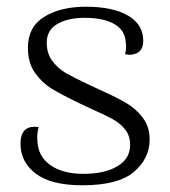

<svg xmlns="http://www.w3.org/2000/svg" viewBox="-20 -538 505 571"><path d="M41 -111Q41 -161 83 -161Q91 -161 95 -160Q90 -144 91 -122Q92 -74 129 -47.5Q166 -21 228 -21Q291 -21 329 -43.5Q367 -66 367 -107Q367 -134 352.5 -152.5Q338 -171 315.5 -183.5Q293 -196 254 -213L218 -230Q160 -258 132.5 -275Q105 -292 84 -321.5Q63 -351 63 -396Q63 -458 111.5 -488Q160 -518 235 -518Q316 -518 361 -491.5Q406 -465 406 -417Q406 -384 379 -377Q371 -375 366 -375Q362 -375 352 -377Q355 -388 355 -398Q355 -408 354 -412Q352 -448 320 -466.5Q288 -485 232 -485Q183 -485 151 -467Q119 -449 119 -411Q119 -378 136.5 -355.5Q154 -333 178 -319.5Q202 -306 251 -283L279 -270Q328 -248 356.5 -231Q385 -214 405 -187.5Q425 -161 425 -123Q425 -67 378.5 -27Q332 13 225 13Q132 13 86.5 -21.5Q41 -56 41 -111Z"/></svg>

Font: Arima Madurai Light
Style: Regular
Weight: 300
Designer: Joana Correia and Natanael Gama
Foundry: NDISCOVER
Version: Version 1.019